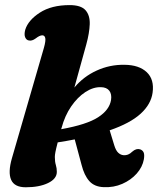

<svg xmlns="http://www.w3.org/2000/svg" viewBox="-20 -740 649 772"><path d="M156.5 -547.5Q164.5 -576 162 -587Q159.5 -598 150 -598Q139.5 -598 123.5 -585.5Q108 -574 95 -577.5Q85.5 -579.5 81 -590.5Q76.5 -601.5 81.5 -620.5Q93.5 -659 140.2 -689.2Q187 -719.5 260 -719.5Q305.5 -719.5 323.8 -699Q342 -678.5 340.8 -642.8Q339.5 -607 327 -561.5L279 -388Q315.5 -432 368.5 -456.2Q421.5 -480.5 480.5 -479.5Q539 -479 570 -449.8Q601 -420.5 593.5 -367Q587 -320.5 545.2 -282.5Q503.5 -244.5 421 -216L439.5 -155.5Q446 -134.5 455.5 -125.8Q465 -117 476.5 -116Q495.5 -114 511.5 -130Q528 -144.5 543.5 -139.5Q553.5 -136 557.5 -127.2Q561.5 -118.5 558.5 -99.5Q553 -68.5 529.8 -42.2Q506.5 -16 471.8 -0.8Q437 14.5 396.5 12.5Q359.5 11 339 -12Q318.5 -35 308 -77L280.5 -179.5Q248 -173 212 -167.5Q205 -140.5 202.8 -128.5Q200.5 -116.5 200.5 -109Q200.5 -89.5 204.5 -76.8Q208.5 -64 208.5 -49Q208.5 -21 173.2 -4Q138 13 83.5 13Q38 13 24.8 -17Q11.5 -47 28 -104ZM227.5 -225.5 226 -220.5Q329 -239 374.5 -268.5Q420 -298 426.5 -338Q430 -361.5 419.5 -375.2Q409 -389 386 -389.5Q355 -390.5 323.2 -369.8Q291.5 -349 266 -311.8Q240.5 -274.5 227.5 -225.5Z"/></svg>

Font: Fraunces 9pt S050
Style: Bold Italic
Weight: 700
Italic angle: -16°
Version: Version 1.000; ttfautohint (v1.8.3)